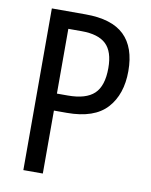

<svg xmlns="http://www.w3.org/2000/svg" viewBox="-81 -774 655 835"><g transform="rotate(10 246.0 -357.0)"><path d="M229 -714Q345 -714 400 -661Q455 -608 455 -503Q455 -400 399.5 -339Q344 -278 223 -278H166V0H80V-714ZM225 -639H166V-353H214Q294 -353 330.5 -387.5Q367 -422 367 -501Q367 -574 332.5 -606.5Q298 -639 225 -639Z"/></g></svg>

Font: Noto Sans Myanmar Condensed
Style: Regular
Weight: 400
Width: 3
Designer: Monotype Design Team
Foundry: Monotype Imaging Inc.
Version: Version 2.107; ttfautohint (v1.8.4.7-5d5b)